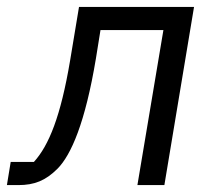

<svg xmlns="http://www.w3.org/2000/svg" viewBox="-25 -536 645 556"><path d="M-5 0H28.1C74.9 0 106.9 -13.1 141 -46.9C181.1 -87 221.9 -181.1 252.8 -366.8L266 -448.9H448.2L372.9 0H451L536.9 -516H203.8L177.9 -360.1C150.9 -199.9 116.8 -115.1 73.2 -67.1H6Z"/></svg>

Font: Margiela Mono Italic Italic
Style: Regular
Weight: 400
Designer: Mike Abbink, Paul van der Laan, Pieter van Rosmalen
Foundry: Bold Monday
Version: Version 2.003 2021